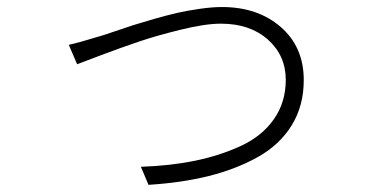

<svg xmlns="http://www.w3.org/2000/svg" viewBox="-20 -513 1040 541"><path d="M197.3 -332 173.8 -386.7Q201.2 -392.6 258.8 -410.2Q266.6 -412.1 300.8 -423.8Q335 -435.5 356.4 -442.4Q377.9 -449.2 415.5 -460Q453.1 -470.7 481.4 -477.1Q509.8 -483.4 543.9 -488.3Q578.1 -493.2 605.5 -493.2Q706.1 -493.2 771 -437Q835.9 -380.9 835.9 -287.1Q835.9 -214.8 801.8 -159.7Q767.6 -104.5 706.1 -70.3Q644.5 -36.1 568.4 -17.1Q492.2 2 398.4 7.8L377 -43Q460 -45.9 529.3 -60.1Q598.6 -74.2 658.2 -101.6Q717.8 -128.9 751.5 -176.8Q785.2 -224.6 785.2 -288.1Q785.2 -356.4 734.9 -401.4Q684.6 -446.3 602.5 -446.3Q558.6 -446.3 490.7 -429.7Q422.9 -413.1 373.5 -396.5Q324.2 -379.9 261.7 -356.4Q199.2 -333 197.3 -332Z"/></svg>

Font: Gen Shin Gothic Light
Style: Regular
Weight: 200
Designer: [Source Han Sans]
Ryoko NISHIZUKA  (kana & ideographs); Paul D. Hunt (Latin, Greek & Cyrillic); Wenlong ZHANG  (bopomofo
Version: Version 1.002.20150607